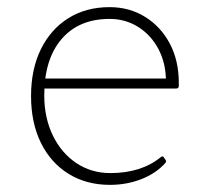

<svg xmlns="http://www.w3.org/2000/svg" viewBox="-20 -512 575 538"><path d="M288 6Q222 6 172 -25Q122 -56 94.5 -112Q67 -168 67 -243Q67 -318 94.5 -374Q122 -430 171.5 -461Q221 -492 287 -492Q343 -492 387 -464.5Q431 -437 456 -389.5Q481 -342 481 -280Q481 -277 481 -274.5Q481 -272 481 -270Q480 -264 474 -264H89V-292H458L443 -273Q444 -275 444.5 -278Q445 -281 445 -284Q445 -334 424.5 -373.5Q404 -413 368 -436Q332 -459 287 -459Q201 -459 152.5 -402.5Q104 -346 104 -245Q104 -182 128 -132.5Q152 -83 194 -55Q236 -27 289 -27Q376 -27 431 -72Q436 -76 439 -71L444 -64Q447 -59 443 -55Q417 -26 376 -10Q335 6 288 6Z"/></svg>

Font: Hahmlet Thin
Style: Regular
Weight: 250
Version: Version 1.002